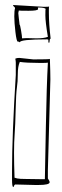

<svg xmlns="http://www.w3.org/2000/svg" viewBox="-20 -740 247 766"><path d="M57 -509 113 -503Q177 -503 179 -505Q181 -451 181 -423L171 -61V-28Q172 -26 175 -21.5Q178 -17 178 -13Q178 -2 134 -2H119L41 -4Q37 -3 36 1.5Q35 6 33 6Q28 6 28 -23V-59Q28 -199 43 -441V-490Q43 -496 41 -506Q47 -509 57 -509ZM82 -26 151 -25H159Q160 -71 163 -235Q166 -399 171 -490Q164 -489 153 -489H135Q86 -489 59 -493Q51 -475 51 -444.5Q51 -414 47.5 -391Q44 -368 42.5 -303Q41 -238 38.5 -206.5Q36 -175 36 -131Q36 -87 38 -31L42 -30Q43 -30 49 -28Q59 -26 82 -26ZM32 -720 152 -713H164Q174 -713 176 -714Q175 -713 175 -703V-689Q175 -644 182 -586Q178 -584 178 -578Q178 -572 176 -569Q173 -569 173 -574V-580Q173 -583 168 -583Q59 -583 59 -571Q56 -574 53 -574H51Q46 -574 41.5 -612.5Q37 -651 37 -674.5Q37 -698 40 -707Q40 -711 36 -713.5Q32 -716 32 -720ZM131 -710 132 -704Q132 -697 94 -697Q56 -697 55 -698L53 -688Q54 -678 55 -668Q56 -658 57 -651.5Q58 -645 58 -642Q60 -642 64 -618.5Q68 -595 68 -587L86 -588L126 -587Q155 -587 171 -593Q161 -653 161 -678.5Q161 -704 162 -705Q155 -710 135 -710Z"/></svg>

Font: Londrina Sketch
Style: Regular
Weight: 400
Designer: Marcelo Magalhaes
Foundry: Marcelo Magalhaes
Version: Version 1.001 2011